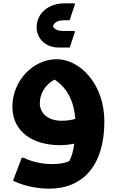

<svg xmlns="http://www.w3.org/2000/svg" viewBox="-20 -867 698 1148"><path d="M329 -583H397L427 -673V-682H356C325 -682 303 -693 296 -711C308 -740 335 -746 368 -746H396L427 -838V-847H367C263 -847 199 -782 199 -704C199 -637 252 -583 329 -583ZM319 -513C177 -513 54 -383 54 -229C54 -81 174 1 339 1C365 1 395 -2 424 -8C418 39 408 72 394 96C364 110 331 114 288 114C245 114 176 104 121 76H110L58 213C58 213 144 261 274 261C478 261 604 120 604 -141C604 -365 457 -513 319 -513ZM218 -249C218 -305 248 -360 306 -391C386 -340 424 -252 430 -156C403 -148 373 -145 349 -145C258 -145 218 -198 218 -249Z"/></svg>

Font: Kufam Arabic Latin Roman Bold
Style: Regular
Weight: 700
Designer: Wael Morcos & Artur Schmal
Version: Version 1.200;PS 001.200;hotconv 1.0.88;makeotf.lib2.5.64775